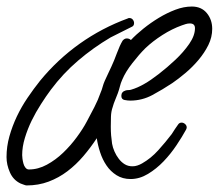

<svg xmlns="http://www.w3.org/2000/svg" viewBox="-20 -521 670 588"><path d="M629.9 -432.6Q629.9 -407.2 618.2 -383.3Q606.4 -359.4 587.9 -337.4Q569.3 -315.4 547.9 -297.4Q526.4 -279.3 507.8 -266.6Q478.5 -247.1 446.8 -230Q415 -212.9 378.9 -212.9Q371.1 -212.9 361.3 -214.8Q351.6 -216.8 351.6 -227.5Q351.6 -240.2 365.2 -244.1Q369.1 -245.1 373 -245.1Q377 -245.1 380.9 -246.1Q401.4 -252 422.9 -264.6Q440.4 -274.4 466.3 -294.4Q492.2 -314.5 517.1 -337.9Q542 -361.3 559.6 -386.7Q577.1 -412.1 577.1 -434.6Q577.1 -449.2 561.5 -449.2Q554.7 -449.2 548.8 -447.3Q543 -445.3 537.1 -443.4Q506.8 -432.6 477.1 -413.6Q447.3 -394.5 424.8 -373Q406.2 -354.5 385.3 -327.6Q364.3 -300.8 354.5 -277.3Q349.6 -266.6 347.2 -256.3Q344.7 -246.1 340.8 -235.4Q336.9 -224.6 332.5 -214.4Q328.1 -204.1 325.2 -193.4Q320.3 -179.7 319.8 -163.6Q319.3 -147.5 319.3 -132.8Q319.3 -119.1 320.3 -106.4Q321.3 -93.8 323.2 -81.1Q325.2 -69.3 330.6 -57.1Q335.9 -44.9 343.8 -34.7Q351.6 -24.4 361.8 -18.1Q372.1 -11.7 385.7 -11.7Q393.6 -11.7 400.9 -14.2Q408.2 -16.6 415 -20.5Q442.4 -36.1 464.8 -61Q487.3 -85.9 505.9 -110.4Q510.7 -118.2 515.6 -125.5Q520.5 -132.8 525.4 -139.6Q529.3 -145.5 536.1 -145.5Q542 -145.5 546.9 -141.1Q551.8 -136.7 551.8 -130.9Q551.8 -127.9 549.8 -124Q538.1 -102.5 520.5 -76.2Q502.9 -49.8 481 -26.9Q459 -3.9 433.1 11.7Q407.2 27.3 379.9 27.3Q355.5 27.3 336.9 15.6Q318.4 3.9 306.2 -14.2Q293.9 -32.2 286.6 -54.7Q279.3 -77.1 276.4 -97.7Q257.8 -69.3 235.4 -43Q212.9 -16.6 186.5 3.4Q160.2 23.4 128.9 35.2Q97.7 46.9 61.5 46.9Q58.6 46.9 52.2 44.4Q45.9 42 43 41Q20.5 30.3 10.3 6.8Q0 -16.6 0 -40Q0 -72.3 8.8 -103.5Q17.6 -134.8 31.7 -164.6Q45.9 -194.3 64.5 -221.7Q83 -249 102.5 -273.4Q156.2 -338.9 224.1 -387.2Q292 -435.5 372.1 -464.8Q373 -465.8 376 -465.8Q382.8 -465.8 386.7 -460.9Q390.6 -456.1 390.6 -450.2Q390.6 -441.4 382.8 -438.5Q366.2 -429.7 350.6 -422.4Q335 -415 318.4 -406.2Q265.6 -375 219.2 -335.4Q172.9 -295.9 135.7 -246.1Q121.1 -226.6 105.5 -202.1Q89.8 -177.7 77.1 -151.9Q64.5 -126 56.2 -98.6Q47.9 -71.3 47.9 -45.9Q47.9 -42 48.8 -34.7Q49.8 -27.3 51.8 -20Q53.7 -12.7 58.1 -7.3Q62.5 -2 68.4 -2Q96.7 -2 123.5 -16.6Q150.4 -31.2 173.3 -53.2Q196.3 -75.2 215.3 -101.1Q234.4 -127 246.1 -149.4Q257.8 -170.9 269 -192.9Q280.3 -214.8 288.1 -237.3Q292 -246.1 294.4 -255.4Q296.9 -264.6 300.8 -273.4Q305.7 -284.2 311 -295.4Q316.4 -306.6 321.3 -317.4Q329.1 -334 337.9 -357.9Q346.7 -381.8 355.5 -396.5Q361.3 -403.3 368.2 -403.3Q376 -403.3 380.9 -398.4Q396.5 -415 418.9 -433.1Q441.4 -451.2 466.3 -466.3Q491.2 -481.4 517.1 -491.2Q543 -501 567.4 -501Q596.7 -501 613.3 -481Q629.9 -460.9 629.9 -432.6Z"/></svg>

Font: Calligraffitti
Style: Regular
Weight: 400
Designer: Dathan Boardman
Foundry: Open Window
Version: Version 1.001